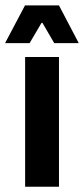

<svg xmlns="http://www.w3.org/2000/svg" viewBox="-38 -706 317 726"><path d="M185 0H57V-490.5H185ZM-18 -544.5 56.5 -685.5H185L259 -544.5V-543H167L122.5 -619.5H119L74 -543H-18Z"/></svg>

Font: Anek Kannada Medium SemiBold
Style: Regular
Weight: 600
Version: Version 1.003